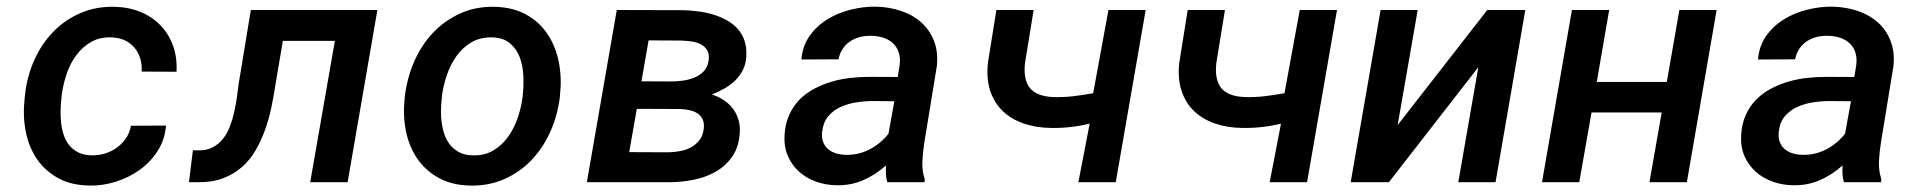

<svg xmlns="http://www.w3.org/2000/svg" viewBox="-20 -559 5909 589"><path d="M260.7 -82.5Q281.7 -82 302 -88.1Q322.3 -94.2 338.6 -106.2Q355 -118.2 366.5 -135Q377.9 -151.9 381.8 -173.3L489.3 -173.8Q485.8 -130.9 463.9 -96.4Q441.9 -62 408.7 -38.1Q375.5 -14.2 335 -1.5Q294.4 11.2 254.4 10.3Q197.8 9.3 157.7 -12.9Q117.7 -35.2 93 -71.5Q68.4 -107.9 59.1 -155Q49.8 -202.1 55.2 -253.4L57.1 -271.5Q63.5 -326.2 85.4 -375.2Q107.4 -424.3 142.8 -460.9Q178.2 -497.6 226.1 -518.6Q273.9 -539.6 332 -538.1Q375.5 -537.1 411.4 -522.2Q447.3 -507.3 472.4 -481.2Q497.6 -455.1 510.7 -418.9Q523.9 -382.8 521.5 -338.9L414.6 -339.4Q416 -360.8 410.2 -379.6Q404.3 -398.4 392.6 -412.6Q380.9 -426.8 363.3 -435.1Q345.7 -443.4 323.2 -444.3Q286.6 -445.8 259.8 -430.4Q232.9 -415 214.4 -390.1Q195.8 -365.2 185.1 -334Q174.3 -302.7 169.9 -271.5L168 -253.9Q166 -235.8 165.8 -216.3Q165.5 -196.8 168 -178Q170.4 -159.2 176.5 -142.1Q182.6 -125 193.6 -112.1Q204.6 -99.1 220.9 -91.1Q237.3 -83 260.7 -82.5Z M1137.7 -528.3 1046.4 0H931.6L1007.3 -433.6H847.7L825.7 -303.2Q820.3 -267.1 812.7 -230.7Q805.2 -194.3 793 -160.4Q780.8 -126.5 763.7 -97.2Q746.6 -67.9 721.7 -46.1Q696.8 -24.4 663.8 -12Q630.9 0.5 587.4 0H559.6L571.8 -98.1L588.4 -97.7Q614.3 -97.2 632.8 -107.2Q651.4 -117.2 664.3 -133.5Q677.2 -149.9 685.3 -171.1Q693.4 -192.4 698.5 -215.3Q703.6 -238.3 706.8 -261Q710 -283.7 712.4 -303.2L749.5 -528.3Z M1222.2 -265.6Q1229 -320.3 1250.7 -370.4Q1272.5 -420.4 1307.9 -458Q1343.3 -495.6 1391.4 -517.6Q1439.5 -539.6 1498.5 -538.1Q1554.7 -536.6 1595 -513.9Q1635.3 -491.2 1659.9 -454.1Q1684.6 -417 1694.1 -369.4Q1703.6 -321.8 1698.2 -270.5L1697.3 -259.8Q1690.4 -205.1 1668.5 -155.5Q1646.5 -106 1611.1 -68.6Q1575.7 -31.2 1527.6 -9.8Q1479.5 11.7 1420.9 10.3Q1365.2 8.8 1325 -13.7Q1284.7 -36.1 1259.8 -72.8Q1234.9 -109.4 1225.3 -156.7Q1215.8 -204.1 1221.2 -255.4ZM1335 -255.4Q1333 -237.3 1332.8 -217.8Q1332.5 -198.2 1335.4 -179.2Q1338.4 -160.2 1344.7 -143.1Q1351.1 -126 1362.3 -112.8Q1373.5 -99.6 1389.9 -91.3Q1406.2 -83 1429.2 -82.5Q1465.8 -81.1 1492.9 -97.2Q1520 -113.3 1538.6 -139.2Q1557.1 -165 1568.1 -197.3Q1579.1 -229.5 1583 -260.3L1584 -270Q1586.9 -296.9 1585.4 -327.1Q1584 -357.4 1574.5 -383.1Q1564.9 -408.7 1544.7 -426Q1524.4 -443.4 1490.2 -444.3Q1453.6 -445.3 1426.3 -429.2Q1398.9 -413.1 1380.4 -387Q1361.8 -360.8 1350.8 -328.6Q1339.8 -296.4 1335.9 -265.6Z M1780.3 0 1872.1 -528.3 2073.2 -527.8Q2095.7 -527.3 2119.6 -524.4Q2143.6 -521.5 2166 -514.9Q2188.5 -508.3 2208 -497.8Q2227.5 -487.3 2241.9 -471.7Q2256.3 -456.1 2263.7 -434.8Q2271 -413.6 2269.5 -385.7Q2268.1 -362.3 2258.8 -344Q2249.5 -325.7 2235.1 -311.8Q2220.7 -297.9 2202.1 -287.4Q2183.6 -276.9 2163.6 -269Q2183.1 -263.2 2199.5 -252.4Q2215.8 -241.7 2227.3 -227.1Q2238.8 -212.4 2244.6 -194.1Q2250.5 -175.8 2249.5 -154.8Q2247.6 -109.9 2227.1 -79.8Q2206.5 -49.8 2175 -32Q2143.6 -14.2 2104.7 -6.8Q2065.9 0.5 2027.3 0ZM1933.6 -225.1 1910.2 -92.3 2031.7 -91.8Q2049.8 -92.3 2067.6 -95.7Q2085.4 -99.1 2100.1 -107.2Q2114.7 -115.2 2125.2 -128.4Q2135.7 -141.6 2138.7 -162.1Q2141.1 -180.2 2136 -191.9Q2130.9 -203.6 2120.4 -210.7Q2109.9 -217.8 2095.7 -220.9Q2081.5 -224.1 2066.4 -224.6ZM1947.8 -309.6 2037.6 -309.1Q2054.7 -309.1 2073.7 -311.5Q2092.8 -314 2109.6 -320.8Q2126.5 -327.6 2138.7 -340.1Q2150.9 -352.5 2153.8 -373Q2156.7 -392.6 2149.7 -404.5Q2142.6 -416.5 2129.9 -423.1Q2117.2 -429.7 2100.8 -431.9Q2084.5 -434.1 2069.3 -434.6L1969.7 -435.1Z M2702.1 0Q2698.2 -12.7 2697.8 -25.4Q2697.3 -38.1 2697.8 -51.3Q2665.5 -22.5 2627.7 -6.1Q2589.8 10.3 2545.9 9.3Q2512.7 8.8 2482.9 -2Q2453.1 -12.7 2431.2 -32.5Q2409.2 -52.2 2397 -80.3Q2384.8 -108.4 2386.7 -144Q2388.7 -178.7 2400.6 -205.6Q2412.6 -232.4 2431.6 -252.2Q2450.7 -272 2475.8 -285.6Q2501 -299.3 2529.3 -307.9Q2557.6 -316.4 2587.6 -319.8Q2617.7 -323.2 2647.5 -323.2L2733.9 -322.8L2739.7 -358.4Q2742.7 -379.9 2737.5 -396.7Q2732.4 -413.6 2720.7 -425Q2709 -436.5 2691.9 -442.6Q2674.8 -448.7 2653.8 -449.2Q2635.3 -449.7 2618.7 -445.6Q2602.1 -441.4 2588.4 -432.4Q2574.7 -423.3 2565.4 -409.7Q2556.2 -396 2552.2 -377L2438.5 -376.5Q2441.9 -418.5 2463.9 -449.2Q2485.8 -480 2518.6 -500Q2551.3 -520 2590.3 -529.5Q2629.4 -539.1 2667 -538.6Q2708 -537.6 2743.9 -525.6Q2779.8 -513.7 2805.7 -490.7Q2831.5 -467.8 2845 -434.1Q2858.4 -400.4 2854 -356.4L2815.4 -120.6Q2811 -92.8 2809.6 -64.5Q2808.1 -36.1 2816.9 -8.8L2815.9 0ZM2574.2 -84Q2613.3 -83 2647.5 -100.6Q2681.6 -118.2 2705.6 -148.9L2723.6 -248.5L2657.7 -249Q2633.8 -249 2607.9 -245.1Q2582 -241.2 2559.6 -231.2Q2537.1 -221.2 2521.5 -203.1Q2505.9 -185.1 2502.4 -156.7Q2500 -138.7 2504.6 -125.2Q2509.3 -111.8 2519 -102.8Q2528.8 -93.8 2543 -89.1Q2557.1 -84.5 2574.2 -84Z M3402.8 0H3288.1L3322.8 -179.7Q3264.6 -165.5 3204.6 -166.5Q3158.2 -167 3120.1 -180.2Q3082 -193.4 3055.9 -218.5Q3029.8 -243.7 3017.6 -281Q3005.4 -318.4 3010.7 -366.7L3036.6 -528.3H3150.9L3124.5 -366.2Q3118.7 -314.9 3139.4 -289.1Q3160.2 -263.2 3211.9 -261.2Q3242.7 -260.3 3272.9 -263.9Q3303.2 -267.6 3333.5 -272.9L3380.4 -528.3H3494.6Z M3989.7 0H3875L3909.7 -179.7Q3851.6 -165.5 3791.5 -166.5Q3745.1 -167 3707 -180.2Q3668.9 -193.4 3642.8 -218.5Q3616.7 -243.7 3604.5 -281Q3592.3 -318.4 3597.7 -366.7L3623.5 -528.3H3737.8L3711.4 -366.2Q3705.6 -314.9 3726.3 -289.1Q3747.1 -263.2 3798.8 -261.2Q3829.6 -260.3 3859.9 -263.9Q3890.1 -267.6 3920.4 -272.9L3967.3 -528.3H4081.5Z M4542.5 -528.3H4659.2L4567.9 0H4453.6L4515.1 -353L4240.7 0H4123.5L4215.3 -528.3H4329.1L4267.6 -175.3Z M5154.8 0H5040L5077.6 -213.9H4862.3L4824.7 0H4710.4L4802.2 -528.3H4916.5L4878.4 -307.6H5093.3L5131.8 -528.3H5246.1Z M5636.7 0Q5632.8 -12.7 5632.3 -25.4Q5631.8 -38.1 5632.3 -51.3Q5600.1 -22.5 5562.3 -6.1Q5524.4 10.3 5480.5 9.3Q5447.3 8.8 5417.5 -2Q5387.7 -12.7 5365.7 -32.5Q5343.8 -52.2 5331.5 -80.3Q5319.3 -108.4 5321.3 -144Q5323.2 -178.7 5335.2 -205.6Q5347.2 -232.4 5366.2 -252.2Q5385.3 -272 5410.4 -285.6Q5435.5 -299.3 5463.9 -307.9Q5492.2 -316.4 5522.2 -319.8Q5552.2 -323.2 5582 -323.2L5668.5 -322.8L5674.3 -358.4Q5677.2 -379.9 5672.1 -396.7Q5667 -413.6 5655.3 -425Q5643.6 -436.5 5626.5 -442.6Q5609.4 -448.7 5588.4 -449.2Q5569.8 -449.7 5553.2 -445.6Q5536.6 -441.4 5522.9 -432.4Q5509.3 -423.3 5500 -409.7Q5490.7 -396 5486.8 -377L5373 -376.5Q5376.5 -418.5 5398.4 -449.2Q5420.4 -480 5453.1 -500Q5485.8 -520 5524.9 -529.5Q5564 -539.1 5601.6 -538.6Q5642.6 -537.6 5678.5 -525.6Q5714.4 -513.7 5740.2 -490.7Q5766.1 -467.8 5779.5 -434.1Q5793 -400.4 5788.6 -356.4L5750 -120.6Q5745.6 -92.8 5744.1 -64.5Q5742.7 -36.1 5751.5 -8.8L5750.5 0ZM5508.8 -84Q5547.9 -83 5582 -100.6Q5616.2 -118.2 5640.1 -148.9L5658.2 -248.5L5592.3 -249Q5568.4 -249 5542.5 -245.1Q5516.6 -241.2 5494.1 -231.2Q5471.7 -221.2 5456.1 -203.1Q5440.4 -185.1 5437 -156.7Q5434.6 -138.7 5439.2 -125.2Q5443.8 -111.8 5453.6 -102.8Q5463.4 -93.8 5477.5 -89.1Q5491.7 -84.5 5508.8 -84Z"/></svg>

Font: Roboto Mono Medium
Style: Italic
Weight: 500
Designer: Google
Version: Version 2.000985; 2015; ttfautohint (v1.3)